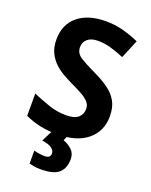

<svg xmlns="http://www.w3.org/2000/svg" viewBox="-174 -815 899 1146"><g transform="rotate(20 275.5 -242.0)"><path d="M511 -198Q511 -103 442.5 -46.5Q374 10 248 10Q135 10 46 -33V-174Q97 -152 151.5 -133.5Q206 -115 260 -115Q316 -115 339.5 -136.5Q363 -158 363 -191Q363 -218 344.5 -237Q326 -256 295 -272.5Q264 -289 224 -308Q199 -320 170 -336.5Q141 -353 114.5 -377.5Q88 -402 71 -437Q54 -472 54 -521Q54 -617 119 -670.5Q184 -724 296 -724Q352 -724 402.5 -711Q453 -698 508 -674L459 -556Q410 -576 371 -587Q332 -598 291 -598Q248 -598 225 -578Q202 -558 202 -526Q202 -488 236 -466Q270 -444 337 -412Q392 -386 430.5 -358Q469 -330 490 -292Q511 -254 511 -198ZM379 122Q379 178 346.5 209Q314 240 228 240Q206 240 188.5 237Q171 234 157 230V148Q171 152 191.5 155Q212 158 227 158Q241 158 251.5 151.5Q262 145 262 128Q262 110 244 96Q226 82 181 75L219 0H313L300 30Q330 40 354.5 62.5Q379 85 379 122Z"/></g></svg>

Font: Noto Sans Ethiopic
Style: Bold
Weight: 700
Designer: Monotype Design Team
Foundry: Monotype Imaging Inc.
Version: Version 2.102; ttfautohint (v1.8.4.7-5d5b)